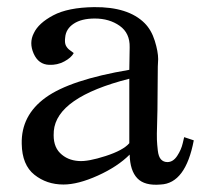

<svg xmlns="http://www.w3.org/2000/svg" viewBox="-20 -504 576 539"><path d="M524 -110Q501 11 431 14Q386 18 365.5 -3.5Q345 -25 344 -70Q310 -36 254.5 -11Q199 14 158 14Q111 14 76.5 -13.5Q42 -41 41 -100Q39 -180 108 -230Q177 -280 343 -308L344 -371Q345 -411 316 -431.5Q287 -452 246 -452Q209 -452 187 -437.5Q165 -423 163 -399Q161 -384 165 -376Q169 -368 177 -362.5Q185 -357 187 -355Q180 -342 160.5 -331.5Q141 -321 118 -322Q88 -323 74.5 -353.5Q61 -384 75 -411Q88 -439 129.5 -461Q171 -483 244 -484Q340 -485 386 -439Q405 -420 414.5 -389.5Q424 -359 424 -338L423 -317L422 -196Q422 -183 421 -154Q420 -125 420.5 -112Q421 -99 423 -81.5Q425 -64 432 -56.5Q439 -49 450 -49Q466 -49 477.5 -66.5Q489 -84 493 -102L497 -119ZM343 -283Q139 -231 131 -136V-134Q128 -95 148.5 -74.5Q169 -54 201 -52Q227 -50 276.5 -66Q326 -82 343 -102Z"/></svg>

Font: GFS Artemisia
Style: Regular
Weight: 400
Designer: Takis Katsoulidis and George D. Matthiopoulos
Foundry: Takis Katsoulidis and George D. Matthiopoulos
Version: Version 1.0